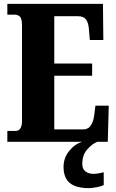

<svg xmlns="http://www.w3.org/2000/svg" viewBox="-20 -734 603 994"><path d="M18 0V-56H60Q94 -56 94 -109V-600Q94 -638 83 -648Q72 -658 58 -658H18V-714H513L515 -527H445L441 -575Q439 -613 426.5 -631.5Q414 -650 385 -650H261V-405H457V-342H261V-64H410Q437 -64 450.5 -85Q464 -106 468 -139L474 -187H543L538 0ZM441 240Q374 240 341.5 213.5Q309 187 309 130Q309 83 339 46.5Q369 10 407 0H484Q458 10 432 39Q406 68 406 115Q406 141 422.5 153.5Q439 166 464 166Q485 166 517 158V224Q504 231 479 235.5Q454 240 441 240Z"/></svg>

Font: Noto Serif Thai ExtraCondensed Black
Style: Regular
Weight: 900
Width: 2
Designer: Monotype Design Team
Foundry: Monotype Imaging Inc.
Version: Version 2.002; ttfautohint (v1.8.4.7-5d5b)